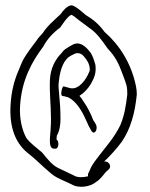

<svg xmlns="http://www.w3.org/2000/svg" viewBox="-20 -710 567 727"><path d="M20 -312C15 -229 38 -171 81 -134C116 -107 144 -77 170 -56C193 -35 223 -26 251 -12C279 5 324 -3 345 -22C360 -31 369 -45 381 -59L390 -67C394 -70 397 -75 397 -80C397 -92 384 -101 374 -98C396 -119 421 -146 441 -173C474 -221 491 -281 498 -352C498 -363 497 -373 495 -383C477 -472 431 -541 376 -589C355 -618 332 -637 305 -653C294 -662 264 -690 250 -690C235 -688 220 -672 210 -657C184 -632 160 -613 142 -585C134 -576 125 -567 118 -556C103 -536 82 -509 69 -486C62 -473 57 -459 51 -445C34 -406 23 -365 20 -312ZM56 -309C62 -407 100 -475 144 -534C158 -561 180 -585 208 -606L225 -630C233 -640 240 -649 250 -654C253 -653 259 -650 267 -643C285 -628 301 -618 317 -605C344 -588 365 -559 387 -527C416 -496 428 -474 445 -427C459 -389 462 -385 462 -353C457 -309 451 -273 436 -237C415 -192 380 -153 357 -123C344 -105 330 -90 321 -68L315 -55C313 -52 313 -48 313 -43C312 -42 312 -42 311 -42C295 -38 272 -37 259 -46C240 -55 219 -65 200 -74C176 -86 158 -110 140 -132C121 -149 93 -168 79 -189C63 -219 53 -262 56 -309ZM169 -407C167 -356 173 -311 173 -260C173 -249 173 -239 172 -229C172 -200 159 -147 185 -147H190C197 -147 201 -155 201 -165C201 -172 199 -178 194 -182L195 -196C206 -215 209 -237 209 -260C209 -294 207 -323 204 -353L202 -376C201 -387 202 -396 203 -403C208 -451 223 -486 248 -499L260 -505C274 -513 288 -508 298 -496C307 -485 320 -470 320 -446C320 -443 319 -440 317 -436C306 -409 279 -370 247 -376C238 -378 229 -381 221 -383C216 -383 212 -365 212 -357C212 -344 217 -347 226 -345C228 -344 235 -342 237 -342C266 -329 289 -293 304 -259C311 -245 314 -235 322 -222L327 -213C329 -210 332 -208 335 -208C341 -208 346 -217 346 -226C346 -231 345 -236 343 -239L338 -248C330 -257 329 -269 322 -281C314 -299 300 -321 289 -337L281 -347C282 -347 281 -347 282 -348C297 -357 313 -374 324 -392C335 -413 346 -431 341 -466C337 -480 331 -498 324 -509C308 -531 282 -558 252 -539L241 -533C229 -525 223 -523 213 -509C190 -486 171 -452 169 -407Z"/></svg>

Font: Stray Cat
Style: SuCn
Weight: 400
Version: Version 1.0